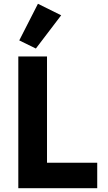

<svg xmlns="http://www.w3.org/2000/svg" viewBox="-20 -997 570 1017"><path d="M77 0ZM77 0V-698H229V-135H495V0ZM170 -740 82 -783 181 -977 304 -916Z"/></svg>

Font: Aneliza ExtraBold
Style: Regular
Weight: 800
Designer: Mike Abbink, Paul van der Laan, Pieter van Rosmalen
Foundry: Bold Monday
Version: Version 3.001;September 8, 2019;FontCreator 11.5.0.2425 64-b